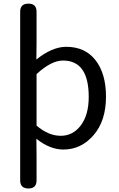

<svg xmlns="http://www.w3.org/2000/svg" viewBox="-20 -816 659 1064"><path d="M91.8 183.6V-751Q91.8 -795.9 137.7 -795.9Q182.6 -795.9 182.6 -751V-579.1L181.6 -486.3Q269.5 -556.6 346.7 -556.6Q452.1 -556.6 509.8 -481.9Q567.4 -407.2 567.4 -280.3Q567.4 -146.5 498.5 -66.9Q429.7 12.7 331.1 12.7Q256.8 12.7 181.6 -46.9L182.6 44.9V183.6Q182.6 228.5 137.7 228.5Q91.8 228.5 91.8 183.6ZM182.6 -405.3V-120.1Q248 -63.5 316.4 -63.5Q384.8 -63.5 428.2 -121.6Q471.7 -179.7 471.7 -279.3Q471.7 -480.5 329.1 -480.5Q263.7 -480.5 182.6 -405.3Z"/></svg>

Font: GenSenMaruGothic TW TTF Regular
Style: Regular
Weight: 400
Version: Version 1.301